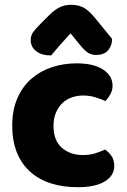

<svg xmlns="http://www.w3.org/2000/svg" viewBox="-20 -765 529 800"><path d="M326 -367Q301 -367 278.5 -359Q256 -351 239.5 -335Q223 -319 213 -295.5Q203 -272 203 -241Q203 -179 238 -149Q273 -119 325 -119Q355 -119 378 -126.5Q401 -134 418 -142Q437 -128 446.5 -112Q456 -96 456 -73Q456 -33 416.5 -9Q377 15 304 15Q241 15 190.5 -1.5Q140 -18 104.5 -50.5Q69 -83 50 -130.5Q31 -178 31 -241Q31 -307 52.5 -356Q74 -405 111 -437Q148 -469 196.5 -485Q245 -501 299 -501Q371 -501 410 -475Q449 -449 449 -408Q449 -389 440 -372.5Q431 -356 419 -344Q402 -352 378 -359.5Q354 -367 326 -367ZM274 -626Q261 -611 250.5 -600Q240 -589 231 -578.5Q222 -568 213 -557.5Q204 -547 193 -534Q154 -534 131 -551.5Q108 -569 108 -598Q108 -618 119 -632.5Q130 -647 152 -669L186 -703Q205 -722 226.5 -733.5Q248 -745 277 -745Q303 -745 325 -735Q347 -725 376 -690L447 -603Q447 -575 430.5 -555.5Q414 -536 380 -536Q360 -536 345 -546.5Q330 -557 314 -577Z"/></svg>

Font: Baloo Paaji 2 ExtraBold
Style: Regular
Weight: 800
Designer: Shuchita Grover, Noopur Datye and Ek Type
Foundry: Ek Type
Version: Version 1.640;hotconv 1.0.111;makeotfexe 2.5.65597; ttfautoh